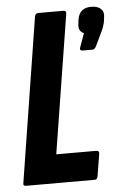

<svg xmlns="http://www.w3.org/2000/svg" viewBox="-50 -698 475 735"><g transform="rotate(-5 187.5 -330.5)"><path d="M21 0Q8 0 11 -12L111 -643Q114 -655 124 -655H220Q233 -655 231 -643L146 -110H298Q312 -110 310 -98L296 -12Q294 0 284 0ZM282 -497Q268 -497 273 -510L292 -563Q269 -572 274 -602L276 -617Q283 -661 328 -661Q353 -661 365.5 -649Q378 -637 374 -616L372 -600Q370 -590 366.5 -580Q363 -570 357 -558L334 -510Q328 -497 319 -497Z"/></g></svg>

Font: Sofia Sans Extra Condensed ExtraBold
Style: Italic
Weight: 800
Italic angle: -9°
Designer: Botio Nikoltchev, Ani Petrova
Foundry: lettersoup
Version: Version 4.101; ttfautohint (v1.8.4.7-5d5b)